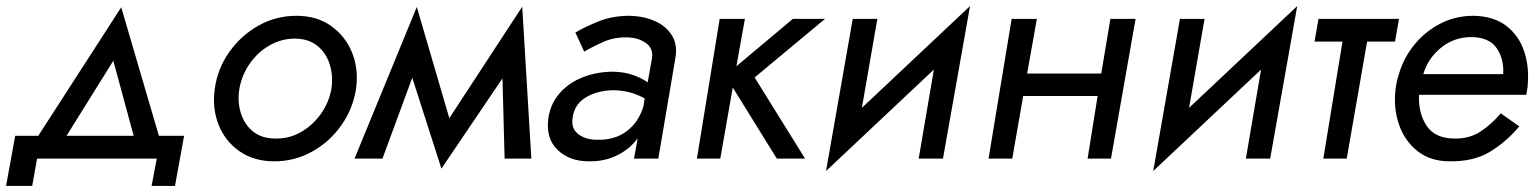

<svg xmlns="http://www.w3.org/2000/svg" viewBox="-26 -522 5062 632"><path d="M490 0H96L80 90H-6L24 -75H100L373 -498L497 -75H580L550 90H473ZM347 -322 193 -75H414Z M681 -230Q690 -296 728.5 -350.5Q767 -405 824.5 -437.5Q882 -470 950 -470Q1017 -470 1064 -436.5Q1111 -403 1133 -348.5Q1155 -294 1146 -230Q1136 -164 1097.5 -109.5Q1059 -55 1001.5 -23Q944 9 877 9Q810 9 762.5 -24Q715 -57 693.5 -111.5Q672 -166 681 -230ZM762 -230Q755 -188 766.5 -150.5Q778 -113 806.5 -89.5Q835 -66 881 -66Q926 -65 965 -87.5Q1004 -110 1030.5 -147.5Q1057 -185 1065 -230Q1071 -272 1059.5 -309.5Q1048 -347 1019.5 -370.5Q991 -394 946 -395Q900 -395 861 -372.5Q822 -350 796 -312.5Q770 -275 762 -230Z M1141 0 1346 -499 1453 -133 1693 -500 1723 0H1635L1628 -264L1427 33L1331 -266L1233 0Z M1897 -352 1868 -415Q1902 -435 1946.5 -452.5Q1991 -470 2046 -470Q2093 -469 2130 -452.5Q2167 -436 2186 -405Q2205 -374 2197 -330L2141 0H2061L2073 -67Q2047 -31 2005 -10.5Q1963 10 1912 9Q1848 9 1809 -29Q1770 -67 1779 -133Q1786 -181 1816.5 -215.5Q1847 -250 1893 -268Q1939 -286 1993 -286Q2030 -285 2058 -275Q2086 -265 2106 -251L2120 -330Q2125 -363 2100 -380.5Q2075 -398 2039 -399Q1995 -400 1958.5 -383.5Q1922 -367 1897 -352ZM1859 -135Q1853 -99 1877.5 -80.5Q1902 -62 1938 -62Q1996 -60 2036 -89.5Q2076 -119 2092 -172L2096 -198Q2048 -225 1992 -225Q1940 -224 1902.5 -201.5Q1865 -179 1859 -135Z M2343 -460H2426L2398 -304L2584 -460H2690L2458 -267L2624 0H2531L2386 -234L2345 0H2268Z M2862 -460 2811 -167 3167 -502 3078 0H2998L3048 -293L2693 41L2781 -460Z M3304 -460H3387L3355 -280H3599L3629 -460H3712L3631 0H3554L3587 -206H3342L3306 0H3228Z M3939 -460 3888 -167 4244 -502 4155 0H4075L4125 -293L3770 41L3858 -460Z M4314 -460H4579L4566 -385H4474L4407 0H4330L4393 -385H4301Z M4975 -106Q4933 -56 4879.5 -23Q4826 10 4746 9Q4682 9 4639.5 -25Q4597 -59 4578.5 -113.5Q4560 -168 4568 -230Q4571 -256 4579 -279Q4595 -333 4630.5 -376Q4666 -419 4715.5 -444.5Q4765 -470 4824 -470Q4890 -469 4932 -437Q4974 -405 4991.5 -351.5Q5009 -298 5002 -234Q5001 -228 5000 -222Q4999 -216 4998 -210H4645Q4642 -150 4670 -108Q4698 -66 4762 -66Q4811 -65 4848 -89.5Q4885 -114 4914 -149ZM4818 -400Q4761 -400 4718 -365.5Q4675 -331 4659 -278H4922Q4925 -328 4900.5 -363.5Q4876 -399 4818 -400Z"/></svg>

Font: Jost*
Style: Italic
Weight: 400
Italic angle: -10°
Version: Version 3.7